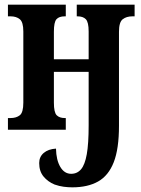

<svg xmlns="http://www.w3.org/2000/svg" viewBox="-20 -556 605 823"><path d="M290 247Q272 247 253 244.5Q234 242 214 235Q185 223 166.5 200.5Q148 178 148 143Q148 116 167.5 99.5Q187 83 220 81Q221 130 238.5 159.5Q256 189 285 189Q311 189 327.5 169.5Q344 150 352 105Q360 60 360 -19V-248H211V-116Q211 -74 223 -62Q235 -50 258 -50H262V0H14V-50H25Q50 -50 65 -62Q80 -74 80 -116V-421Q80 -461 65 -473.5Q50 -486 25 -486H14V-536H262V-486H258Q233 -486 222 -473.5Q211 -461 211 -420V-302H360V-421Q360 -461 348 -473.5Q336 -486 312 -486H309V-536H557V-486H548Q522 -486 506 -473.5Q490 -461 490 -420V-17Q490 82 467.5 139.5Q445 197 400.5 222Q356 247 290 247Z"/></svg>

Font: Noto Serif ExtraCondensed
Style: Bold
Weight: 700
Width: 2
Designer: Monotype Design Team
Foundry: Monotype Imaging Inc.
Version: Version 2.014; ttfautohint (v1.8.4.7-5d5b)